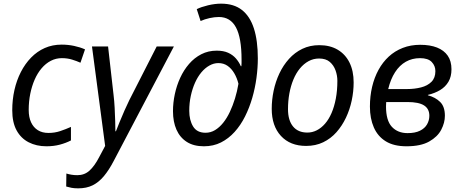

<svg xmlns="http://www.w3.org/2000/svg" viewBox="-20 -790 2512 1050"><path d="M234 10Q179 10 136.5 -12Q94 -34 70.5 -77.5Q47 -121 47 -187Q47 -245 59 -298Q71 -351 94 -396Q117 -441 150 -475Q183 -509 225 -527.5Q267 -546 317 -546Q352 -546 385 -539Q418 -532 445 -520L420 -447Q400 -456 374.5 -464Q349 -472 318 -472Q286 -472 258 -457.5Q230 -443 207.5 -416.5Q185 -390 169.5 -354.5Q154 -319 145.5 -277Q137 -235 137 -189Q137 -149 150 -121Q163 -93 187 -78Q211 -63 245 -63Q279 -63 309 -73Q339 -83 368 -96V-22Q341 -8 307.5 1Q274 10 234 10Z M408 240Q385 240 370.5 237Q356 234 342 230L343 159Q356 163 371 165.5Q386 168 403 168Q442 168 469.5 143Q497 118 522 70L555 8L483 -536H571L601 -271Q605 -239 607 -200.5Q609 -162 610 -127.5Q611 -93 611 -72H614Q620 -88 633 -120Q646 -152 661 -186Q676 -220 687 -242L837 -536H931L602 90Q576 140 548 173.5Q520 207 486.5 223.5Q453 240 408 240Z M1095 10Q1039 10 1001.5 -14Q964 -38 945 -81Q926 -124 926 -182Q926 -228 936 -275Q946 -322 965.5 -364.5Q985 -407 1014 -440.5Q1043 -474 1081 -493.5Q1119 -513 1165 -513Q1202 -513 1227.5 -501.5Q1253 -490 1270 -470.5Q1287 -451 1297 -428H1300Q1301 -436 1301 -444.5Q1301 -453 1301 -464Q1301 -583 1270.5 -640Q1240 -697 1177 -697Q1153 -697 1126 -691Q1099 -685 1077 -675L1056 -740Q1080 -752 1117.5 -761Q1155 -770 1189 -770Q1259 -770 1303 -735.5Q1347 -701 1368.5 -634.5Q1390 -568 1390 -470Q1390 -419 1382.5 -363.5Q1375 -308 1359.5 -254.5Q1344 -201 1320 -153Q1296 -105 1263 -68.5Q1230 -32 1188.5 -11Q1147 10 1095 10ZM1104 -64Q1132 -64 1156 -78.5Q1180 -93 1200.5 -118.5Q1221 -144 1237 -178Q1253 -212 1265 -251Q1277 -290 1284 -332Q1276 -364 1261 -389.5Q1246 -415 1224.5 -430Q1203 -445 1174 -445Q1149 -445 1125 -431.5Q1101 -418 1081 -394Q1061 -370 1046.5 -337.5Q1032 -305 1023.5 -266Q1015 -227 1015 -184Q1015 -133 1036 -98.5Q1057 -64 1104 -64Z M1654 8Q1567 8 1516.5 -46.5Q1466 -101 1466 -195Q1466 -244 1476.5 -294Q1487 -344 1508 -388.5Q1529 -433 1560.5 -468Q1592 -503 1633.5 -523Q1675 -543 1726 -543Q1785 -543 1827 -518Q1869 -493 1891.5 -447.5Q1914 -402 1914 -339Q1914 -290 1903.5 -240.5Q1893 -191 1872 -146.5Q1851 -102 1820 -67Q1789 -32 1747.5 -12Q1706 8 1654 8ZM1661 -65Q1688 -65 1712.5 -77.5Q1737 -90 1757.5 -113.5Q1778 -137 1793 -171.5Q1808 -206 1816.5 -250.5Q1825 -295 1825 -348Q1825 -377 1815 -405Q1805 -433 1783.5 -451.5Q1762 -470 1725 -470Q1694 -470 1667.5 -455.5Q1641 -441 1620 -415.5Q1599 -390 1584.5 -355Q1570 -320 1562.5 -279Q1555 -238 1555 -193Q1555 -132 1582.5 -98.5Q1610 -65 1661 -65Z M2203 10Q2134 10 2090 -17Q2046 -44 2024.5 -93Q2003 -142 2003 -207Q2003 -264 2015 -315Q2027 -366 2050 -408Q2073 -450 2106 -480.5Q2139 -511 2182.5 -528Q2226 -545 2278 -545Q2332 -545 2370 -530Q2408 -515 2428.5 -485.5Q2449 -456 2449 -411Q2449 -371 2432.5 -343Q2416 -315 2387 -297.5Q2358 -280 2320 -271V-269Q2361 -258 2387 -232.5Q2413 -207 2413 -157Q2413 -119 2393 -80.5Q2373 -42 2327 -16Q2281 10 2203 10ZM2209 -62Q2250 -62 2276.5 -75Q2303 -88 2315.5 -110Q2328 -132 2328 -157Q2328 -195 2299 -213.5Q2270 -232 2208 -232H2092Q2092 -227 2091.5 -220.5Q2091 -214 2091 -208Q2091 -131 2123 -96.5Q2155 -62 2209 -62ZM2206 -303Q2247 -303 2282.5 -312Q2318 -321 2339.5 -342.5Q2361 -364 2361 -401Q2361 -430 2341 -451Q2321 -472 2277 -472Q2234 -472 2199.5 -452.5Q2165 -433 2140.5 -395Q2116 -357 2103 -303Z"/></svg>

Font: Noto Sans Display
Style: Italic
Weight: 400
Italic angle: -12°
Designer: Monotype Design Team
Foundry: Monotype Imaging Inc.
Version: Version 2.003